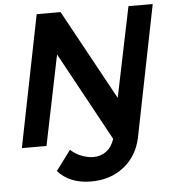

<svg xmlns="http://www.w3.org/2000/svg" viewBox="-60 -754 909 1017"><g transform="rotate(-5 395.0 -246.0)"><path d="M650 0Q629 96 557.5 152Q486 208 384 208Q270 208 207 137L286 31Q312 55 344.5 67.5Q377 80 407 80Q447 80 476.5 57.5Q506 35 519 -7L262 -478L164 0H33L173 -700H300L562 -221L661 -700H790Z"/></g></svg>

Font: Gontserrat Medium
Style: Italic
Weight: 500
Italic angle: -11.3°
Designer: Julieta Ulanovsky
Foundry: Julieta Ulanovsky
Version: Version 6.001